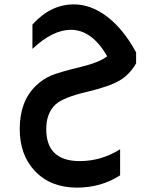

<svg xmlns="http://www.w3.org/2000/svg" viewBox="-20 -481 691 876"><path d="M528 319Q441 375 331 375Q211 375 139 299Q70 226 70 107Q70 -18 143 -89Q175 -120 212.5 -136Q250 -152 346 -175Q433 -196 469 -224Q400 -345 303 -345Q221 -345 128 -258V-369Q211 -461 317 -461Q396 -461 470 -404Q544 -347 601 -242V-192Q571 -140 524.5 -113Q478 -86 377 -62Q270 -37 234 -5Q191 35 191 108Q191 254 344 254Q442 254 528 200Z"/></svg>

Font: Tajawal
Style: Bold
Weight: 700
Designer: Boutros Fonts
Foundry: Created by Boutros International 2017
Version: Version 1.700